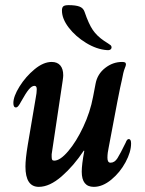

<svg xmlns="http://www.w3.org/2000/svg" viewBox="-20 -717 563 747"><path d="M79 -69Q79 -99 88 -153L119 -336Q123 -356 123 -370Q123 -383 114 -383Q104 -383 92.5 -369.5Q81 -356 61 -320Q57 -312 52 -305.5Q47 -299 42 -299Q32 -299 32 -316Q32 -342 56 -380.5Q80 -419 114.5 -447.5Q149 -476 181 -476Q203 -476 214.5 -462.5Q226 -449 226 -424Q226 -418 224 -404L181 -117V-107Q181 -99 183 -95.5Q185 -92 191 -92Q214 -92 245.5 -129Q277 -166 304 -223.5Q331 -281 342 -340L352 -392Q359 -429 389 -452.5Q419 -476 455 -476Q463 -476 466.5 -474Q470 -472 470 -466Q470 -462 465 -450Q460 -438 454 -405Q445 -370 403 -144Q398 -122 398 -103Q398 -84 410 -84Q426 -84 437 -101.5Q448 -119 469 -162Q474 -176 481 -176Q490 -176 490 -159Q490 -126 468.5 -86Q447 -46 413 -18Q379 10 345 10Q298 10 298 -49Q298 -77 308 -130L306 -131Q267 -72 220 -31Q173 10 131 10Q79 10 79 -69ZM221 -676Q221 -688 226.5 -692.5Q232 -697 247 -697Q274 -697 289 -691.5Q304 -686 309 -671Q325 -624 341 -600.5Q357 -577 385 -558Q394 -552 400.5 -548Q407 -544 410.5 -541Q414 -538 414 -533Q414 -527 409 -524Q404 -521 396 -522Q356 -525 315 -550Q274 -575 247.5 -609.5Q221 -644 221 -676Z"/></svg>

Font: Charm
Style: Bold
Weight: 700
Designer: Katatrad Aksorn Co.,Ltd.
Foundry: Cadson Demak Co.,Ltd.
Version: Version 1.001